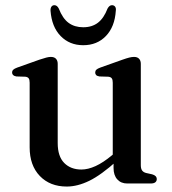

<svg xmlns="http://www.w3.org/2000/svg" viewBox="-20 -690 648 722"><path d="M407 -58.5V-91L404 -93.5V-379Q404 -390.5 400.2 -395.5Q396.5 -400.5 387.5 -401.5L354 -402.5Q345 -404 341.5 -407.8Q338 -411.5 338 -417Q338 -423.5 342.2 -427.8Q346.5 -432 357.5 -436L440.5 -465.5Q456 -471 466 -473.5Q476 -476 484 -476Q496.5 -476 503 -469Q509.5 -462 509.5 -450V-69Q509.5 -55.5 514.5 -48.8Q519.5 -42 529.5 -39.5L552 -34.5Q561 -32 565.2 -27.5Q569.5 -23 569.5 -16.5Q569.5 -9 564 -4.5Q558.5 0 546.5 0H458.5Q435 0 421 -15.5Q407 -31 407 -58.5ZM91.5 -136V-379Q91.5 -390.5 87.8 -395.5Q84 -400.5 75.5 -401.5L41.5 -402.5Q33 -404 29.2 -407.8Q25.5 -411.5 25.5 -417Q25.5 -423.5 29.8 -427.8Q34 -432 45 -436L128 -465.5Q144.5 -471 154.2 -473.5Q164 -476 171 -476Q184 -476 190.5 -469Q197 -462 197 -450V-152Q197 -102 221.5 -77.2Q246 -52.5 286 -52.5Q311 -52.5 339.5 -65.5Q368 -78.5 401 -106L422.5 -124.5L442 -105L420.5 -86Q360.5 -32 316 -10.2Q271.5 11.5 231 11.5Q168 11.5 129.8 -28.2Q91.5 -68 91.5 -136ZM293 -587.5Q326 -587.5 348.2 -604.5Q370.5 -621.5 384.5 -658Q391.5 -670.5 401 -670.5Q408.5 -670.5 412.8 -665Q417 -659.5 415.5 -649.5Q411.5 -589 378.2 -554.5Q345 -520 293 -520Q241.5 -520 208 -554.5Q174.5 -589 170 -649.5Q169.5 -659.5 173.5 -665Q177.5 -670.5 184.5 -670.5Q194.5 -670.5 201 -658Q215.5 -620.5 238 -604Q260.5 -587.5 293 -587.5Z"/></svg>

Font: Fraunces 12pt
Style: Regular
Weight: 400
Version: Version 1.000;[b76b70a41]